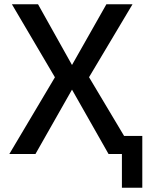

<svg xmlns="http://www.w3.org/2000/svg" viewBox="-20 -725 690 904"><path d="M554 159V0H509V-85H650V159ZM24 0 251 -382V-340L36 -705H159L319 -419L481 -705H604L387 -341V-382L615 0H491L319 -303L147 0Z"/></svg>

Font: Nunito Sans 7pt SemiCondensed SemiBold
Style: Regular
Weight: 600
Width: 4
Designer: Vernon Adams
Foundry: Vernon Adams
Version: Version 3.101;gftools[0.9.27]